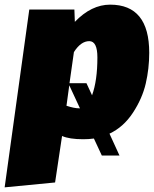

<svg xmlns="http://www.w3.org/2000/svg" viewBox="-60 -577 664 826"><path d="M582 -350Q582 -282 567 -217.5Q552 -153 511.5 -91.5Q471 -30 411 -2L454 92H378L344 19Q322 22 298 22Q238 22 207 8L177 208L-40 229L66 -536H260L262 -483Q333 -557 414 -557Q582 -557 582 -350ZM312 -219 336 -167Q359 -230 359 -330Q359 -400 324 -400Q288 -400 258 -353L239 -219ZM281 -111H284L238 -210L226 -122Q259 -111 281 -111Z"/></svg>

Font: Fira Sans Ultra
Style: Italic
Weight: 950
Italic angle: -8°
Designer: Carrois Corporate & Edenspiekermann AG
Foundry: Carrois Corporate GbR & Edenspiekermann AG
Version: Version 4.203;PS 004.203;hotconv 1.0.88;makeotf.lib2.5.64775